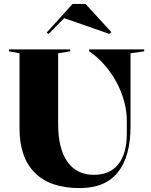

<svg xmlns="http://www.w3.org/2000/svg" viewBox="-20 -961 774 984"><path d="M388 3Q237 3 158.5 -75.5Q80 -154 80 -303V-688L26 -698V-708H340V-698L278 -688V-326Q278 -199 325.5 -132Q373 -65 461 -65Q543 -65 586.5 -119.5Q630 -174 630 -278V-343Q630 -391 616 -442.5Q602 -494 576 -541.5Q550 -589 514.5 -629.5Q479 -670 437 -698V-708H719V-698L649 -688V-313Q649 -160 584.5 -78.5Q520 3 388 3ZM229 -787 219 -794 352 -941H418L551 -796L541 -787L309 -868Z"/></svg>

Font: Kalnia Thin SemiBold
Style: Regular
Weight: 600
Version: Version 1.105